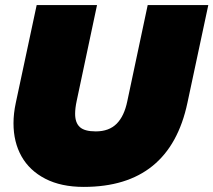

<svg xmlns="http://www.w3.org/2000/svg" viewBox="-20 -719 838 754"><path d="M33 -235Q33 -273 42 -315L124 -699H361L281 -322Q275 -294 275 -272Q275 -237 293.5 -220Q312 -203 356 -203Q408 -203 438 -233Q468 -263 480 -322L560 -699H798L716 -315Q646 15 309 15Q220 15 158 -17Q96 -49 64.5 -105Q33 -161 33 -235Z"/></svg>

Font: Prompt Black
Style: Italic
Weight: 900
Italic angle: -12°
Designer: Katatrad Team
Foundry: CadsonDemak
Version: Version 1.001